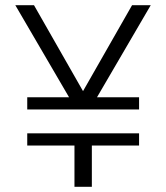

<svg xmlns="http://www.w3.org/2000/svg" viewBox="-20 -720 640 740"><path d="M262 -318 39 -700H111L313 -346H287L489 -700H561L338 -318ZM267 0V-176H334V0ZM85 -159V-206H516V-159ZM85 -298V-345H516V-298Z"/></svg>

Font: SUSE Light
Style: Regular
Weight: 300
Designer: Rene Bieder
Foundry: SUSE
Version: Version 1.000